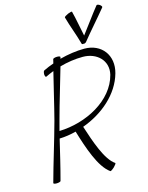

<svg xmlns="http://www.w3.org/2000/svg" viewBox="-155 -1167 985 1282"><g transform="rotate(-15 337.5 -526.0)"><path d="M509 -852C562 -918 620 -982 674 -1048C678 -1052 673 -1060 664 -1067C655 -1073 645 -1076 641 -1072C595 -1015 554 -956 509 -898C496 -956 487 -1015 472 -1072C472 -1076 459 -1073 444 -1067C428 -1060 416 -1052 416 -1048C434 -982 460 -918 478 -852C478 -847 483 -844 490 -846C496 -844 503 -847 509 -852ZM194 -698C212 -707 231 -715 249 -722C222 -615 198 -507 170 -400C134 -267 91 -133 55 0C53 4 62 8 76 8C90 8 103 4 105 0C130 -92 151 -184 173 -276C211 -277 250 -283 288 -293C324 -174 371 -29 444 22C446 24 459 16 472 4C484 -8 492 -19 490 -22C426 -64 381 -200 345 -311C486 -362 607 -465 645 -600C678 -718 606 -813 487 -813C431 -813 373 -804 316 -789C317 -792 318 -796 319 -800C321 -804 312 -808 298 -808C284 -808 271 -804 269 -800C267 -790 264 -781 262 -771C238 -763 215 -753 192 -742C187 -740 184 -728 184 -716C185 -704 189 -696 194 -698ZM205 -400C235 -513 271 -626 303 -740C356 -755 410 -763 463 -763C560 -763 632 -694 610 -600C567 -432 370 -330 185 -325C192 -350 198 -375 205 -400Z"/></g></svg>

Font: Nupuram Thin Italic
Style: Regular
Weight: 100
Designer: Santhosh Thottingal (santhosh.thottingal@gmail.com)
Foundry: SMC
Version: Version 1.000